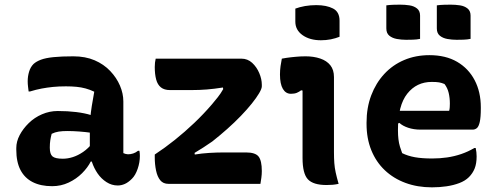

<svg xmlns="http://www.w3.org/2000/svg" viewBox="-20 -790 2140 825"><path d="M510 -354Q510 -332 510 -310Q510 -288 510 -266.5Q510 -245 510 -223Q510 -201 510 -179Q510 -167 510 -155.5Q510 -144 510 -132Q514 -130 520 -128.5Q526 -127 530 -127Q541 -127 552 -130.5Q563 -134 573 -142H579Q580 -136 580.5 -131.5Q581 -127 581 -120Q581 -92 571.5 -64.5Q562 -37 547 -22Q531 -6 516 0.5Q501 7 486 7Q460 7 437.5 -7.5Q415 -22 399.5 -44.5Q384 -67 375 -94Q366 -121 366 -145Q366 -168 366 -190.5Q366 -213 366 -233Q366 -257 368 -282Q370 -307 374.5 -335Q379 -363 385 -396Q366 -405 347.5 -410Q329 -415 308.5 -417Q288 -419 263 -419Q233 -419 208 -416.5Q183 -414 159 -409.5Q135 -405 109 -397H103Q102 -406 100.5 -417.5Q99 -429 99 -441Q99 -462 105 -482Q111 -502 124 -515Q136 -526 156 -533.5Q176 -541 210 -544.5Q244 -548 295 -548Q347 -548 386.5 -531Q426 -514 453.5 -485Q481 -456 495.5 -422Q510 -388 510 -354ZM194 -155Q194 -128 205.5 -118Q217 -108 250 -108Q271 -108 293 -115Q315 -122 337 -137Q359 -152 379 -177L385 -96H370Q357 -70 332.5 -45.5Q308 -21 275 -5.5Q242 10 204 10Q155 10 120.5 -7.5Q86 -25 68 -59.5Q50 -94 50 -147V-154Q50 -182 64.5 -209.5Q79 -237 103.5 -261Q128 -285 160.5 -299Q193 -313 228 -313Q271 -313 307.5 -308.5Q344 -304 371 -295.5Q398 -287 409 -276Q415 -271 420 -262Q425 -253 428 -240Q431 -227 431 -208Q404 -215 375.5 -219Q347 -223 320 -225Q293 -227 269 -227Q248 -227 232 -224.5Q216 -222 202 -215Q198 -200 196 -186.5Q194 -173 194 -157Z M649 -538H1017Q1044 -538 1063.5 -520Q1083 -502 1094 -476Q1105 -450 1105 -426V-419Q1105 -409 1093.5 -389.5Q1082 -370 1062 -345Q1042 -320 1015 -292Q988 -264 956.5 -236Q925 -208 892 -182Q873 -169 854 -156.5Q835 -144 816 -133L817 -126Q847 -131 879.5 -133Q912 -135 945 -135H1037Q1077 -135 1091 -117.5Q1105 -100 1105 -55Q1105 -41 1103 -26Q1101 -11 1099 0H704Q681 0 668.5 -15.5Q656 -31 650.5 -57.5Q645 -84 645 -113V-126Q689 -155 731.5 -189Q774 -223 814.5 -261.5Q855 -300 891 -342Q903 -356 916 -372.5Q929 -389 939 -407L938 -414Q900 -408 868.5 -405.5Q837 -403 804 -403H710Q686 -403 671.5 -414.5Q657 -426 651 -448.5Q645 -471 645 -502Q645 -512 646 -521Q647 -530 649 -538Z M1280 -111Q1280 -135 1280 -163.5Q1280 -192 1280 -222Q1280 -252 1280 -282.5Q1280 -313 1280 -343Q1280 -373 1280 -401L1274 -402Q1270 -399 1265 -396Q1260 -393 1255 -391Q1250 -389 1243.5 -388Q1237 -387 1230 -387Q1208 -387 1195.5 -408Q1183 -429 1183 -470Q1183 -488 1185.5 -506Q1188 -524 1191 -538Q1202 -540 1211.5 -541.5Q1221 -543 1231 -544Q1241 -545 1251 -546Q1261 -547 1271.5 -547.5Q1282 -548 1293 -548Q1328 -548 1356 -538.5Q1384 -529 1399.5 -509.5Q1415 -490 1415 -459Q1415 -421 1415 -379.5Q1415 -338 1415 -296Q1415 -254 1415 -213.5Q1415 -173 1415 -137Q1415 -110 1416.5 -89.5Q1418 -69 1422.5 -48.5Q1427 -28 1435 0Q1421 3 1409 4Q1397 5 1383 5Q1326 5 1303 -19.5Q1280 -44 1280 -111ZM1249 -753Q1257 -756 1268 -759Q1279 -762 1290.5 -764Q1302 -766 1314.5 -767Q1327 -768 1339 -768Q1383 -768 1411 -753.5Q1439 -739 1439 -701V-632Q1431 -629 1421.5 -626Q1412 -623 1401.5 -621Q1391 -619 1380.5 -618Q1370 -617 1359 -617Q1311 -617 1280 -639Q1249 -661 1249 -697Z M1825 -553Q1895 -553 1944 -524.5Q1993 -496 2019.5 -445.5Q2046 -395 2046 -329V-324Q2046 -286 2041.5 -266Q2037 -246 2029 -239.5Q2021 -233 2011 -233H1787Q1758 -233 1734 -241Q1710 -249 1696 -262L1675 -252L1679 -314H1910Q1912 -321 1912.5 -329.5Q1913 -338 1913 -345Q1913 -369 1908 -390.5Q1903 -412 1890 -429Q1878 -434 1867 -436Q1856 -438 1835 -438Q1770 -438 1730 -387.5Q1690 -337 1690 -234V-229Q1690 -209 1692 -192Q1694 -175 1698.5 -160Q1703 -145 1708 -132Q1732 -120 1762.5 -114.5Q1793 -109 1837 -109Q1870 -109 1901 -113.5Q1932 -118 1961.5 -128Q1991 -138 2018 -154H2024Q2026 -145 2027 -136Q2028 -127 2028 -118Q2028 -87 2019.5 -66Q2011 -45 1995 -29Q1979 -13 1954 -3.5Q1929 6 1899 10.5Q1869 15 1836 15Q1774 15 1722.5 -4Q1671 -23 1633.5 -58.5Q1596 -94 1575.5 -144.5Q1555 -195 1555 -258V-263Q1555 -327 1575 -380Q1595 -433 1631 -472Q1667 -511 1716.5 -532Q1766 -553 1825 -553ZM1640 -767Q1654 -769 1670.5 -769.5Q1687 -770 1699 -770Q1720 -770 1739.5 -767Q1759 -764 1772 -753.5Q1785 -743 1785 -723V-623Q1771 -620 1754.5 -619.5Q1738 -619 1725 -619Q1705 -619 1685.5 -622.5Q1666 -626 1653 -636.5Q1640 -647 1640 -668ZM1857 -767Q1871 -769 1887.5 -769.5Q1904 -770 1916 -770Q1937 -770 1956.5 -767Q1976 -764 1989 -753.5Q2002 -743 2002 -723V-623Q1988 -620 1971.5 -619.5Q1955 -619 1942 -619Q1922 -619 1902.5 -622.5Q1883 -626 1870 -636.5Q1857 -647 1857 -668Z"/></svg>

Font: Recursive Casual
Style: Bold
Weight: 700
Version: Version 1.085